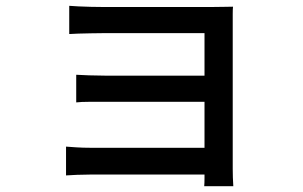

<svg xmlns="http://www.w3.org/2000/svg" viewBox="-20 -576 1040 660"><path d="M218 -556Q229 -555 250 -554Q271 -553 293 -552.5Q315 -552 330 -552Q350 -552 387 -552Q424 -552 470 -552Q516 -552 562.5 -552Q609 -552 648.5 -552Q688 -552 713 -552Q731 -552 751 -552.5Q771 -553 781 -553Q780 -545 780 -528Q780 -511 780 -495Q780 -486 780 -451.5Q780 -417 780 -367.5Q780 -318 780 -262.5Q780 -207 780 -153.5Q780 -100 780 -58.5Q780 -17 780 4Q780 16 780.5 34.5Q781 53 782 64H682Q683 54 683 35Q683 16 683 0Q683 -26 683 -67.5Q683 -109 683 -158.5Q683 -208 683 -258.5Q683 -309 683 -352Q683 -395 683 -424.5Q683 -454 683 -462Q674 -462 649.5 -462Q625 -462 590.5 -462Q556 -462 518 -462Q480 -462 443.5 -462Q407 -462 377 -462Q347 -462 330 -462Q315 -462 292.5 -461.5Q270 -461 249.5 -460.5Q229 -460 218 -459ZM242 -319Q259 -318 286.5 -317Q314 -316 340 -316Q353 -316 384.5 -316Q416 -316 457.5 -316Q499 -316 543.5 -316Q588 -316 628 -316Q668 -316 696 -316Q724 -316 731 -316V-226Q723 -226 695.5 -226Q668 -226 628 -226Q588 -226 543.5 -226Q499 -226 457.5 -226Q416 -226 384.5 -226Q353 -226 341 -226Q314 -226 286.5 -226Q259 -226 242 -224ZM207 -72Q220 -71 242.5 -69.5Q265 -68 291 -68Q306 -68 341 -68Q376 -68 421.5 -68Q467 -68 516.5 -68Q566 -68 611 -68Q656 -68 688.5 -68Q721 -68 731 -68V24Q718 24 685 24Q652 24 607.5 24Q563 24 514 24Q465 24 419.5 24Q374 24 340 24Q306 24 291 24Q269 24 244.5 25Q220 26 207 27Z"/></svg>

Font: Noto Sans KR Medium
Style: Regular
Weight: 500
Designer: Ryoko NISHIZUKA  (kana, bopomofo & ideographs); Paul D. Hunt (Latin, Greek & Cyrillic); Sandoll Communications , Soo-you
Foundry: Adobe
Version: Version 2.004-H2;hotconv 1.0.118;makeotfexe 2.5.65603